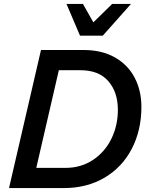

<svg xmlns="http://www.w3.org/2000/svg" viewBox="-20 -959 760 979"><path d="M504 -777H388L319 -939H403L456 -845L552 -939H648ZM26 0 189 -704H407Q498 -704 564.5 -667Q631 -630 666 -564Q701 -498 701 -414Q701 -295 652 -200.5Q603 -106 513 -53Q423 0 305 0ZM314 -103Q393 -103 454 -143.5Q515 -184 548 -251.5Q581 -319 581 -399Q581 -489 532.5 -545Q484 -601 390 -601H280L165 -103Z"/></svg>

Font: CBA Beacon Sans Bold
Style: Italic
Weight: 700
Italic angle: -13°
Designer: Wei Huang
Foundry: Wei Huang
Version: Version 1.002